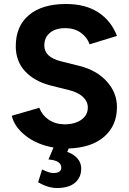

<svg xmlns="http://www.w3.org/2000/svg" viewBox="-20 -732 646 962"><path d="M171 181 191 117Q227 135 246 135Q287 135 287 108Q287 72 223 67L248 7Q166 -7 109 -51.5Q52 -96 39 -152L177 -192Q190 -156 223 -133Q256 -110 303 -109Q355 -109 387.5 -132Q420 -155 420 -193Q420 -224 395 -247Q370 -270 324 -281L232 -304Q152 -325 105.5 -375Q59 -425 59 -501Q59 -601 125 -656.5Q191 -712 311 -712Q408 -712 472.5 -670Q537 -628 566 -552L429 -510Q417 -545 385 -568Q353 -591 307 -591Q258 -591 230 -567.5Q202 -544 202 -504Q202 -446 285 -425L377 -402Q465 -380 515.5 -323.5Q566 -267 566 -196Q566 -103 502.5 -47.5Q439 8 324 12L317 29Q351 41 369 63Q387 85 387 112Q387 157 356 183.5Q325 210 266 210Q220 210 171 181Z"/></svg>

Font: Oak Sans
Style: Bold
Weight: 700
Designer: Erik Kennedy, Walven
Foundry: Erik Kennedy, Walven
Version: Version 1.000